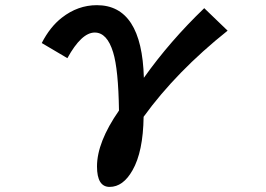

<svg xmlns="http://www.w3.org/2000/svg" viewBox="-20 -611 1040 750"><path d="M143.1 -442.9Q175.3 -505.9 221.7 -542Q284.2 -590.8 358.4 -590.8Q534.2 -590.8 542 -307.1Q643.6 -450.2 777.8 -579.1L869.1 -491.2Q668.9 -331.5 541 -154.8Q539.1 -18.1 497.6 54.2Q460.9 119.1 408.2 119.1Q358.9 119.1 358.9 39.1Q358.9 -55.7 444.8 -179.2Q442.4 -340.3 421.9 -406.7Q398.4 -483.9 350.1 -483.9Q298.3 -483.9 243.2 -383.8Z"/></svg>

Font: BIZ UDGothic
Style: Bold
Weight: 700
Monospace: yes
Designer: TypeBank Co., Ltd.
Foundry: Morisawa Inc.
Version: Version 1.05